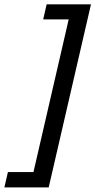

<svg xmlns="http://www.w3.org/2000/svg" viewBox="-70 -777 431 867"><path d="M-50.3 69.3 -34.2 0H81.1L240.2 -689.5H125L140.6 -757.3H340.8L149.9 69.3Z"/></svg>

Font: HK Grotesk SemiBold Italic
Style: Regular
Weight: 600
Italic angle: -13°
Designer: Alfredo Marco Pradil and Stefan Peev
Foundry: Hanken Design Co.
Version: Version 1.000;PS 001.000;hotconv 1.0.88;makeotf.lib2.5.64775